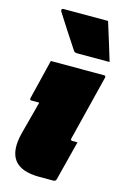

<svg xmlns="http://www.w3.org/2000/svg" viewBox="-123 -862 598 919"><g transform="rotate(15 176.0 -403.0)"><path d="M79 -550H342Q353 -550 350 -539Q330 -459 310 -378.5Q290 -298 270 -218Q268 -212 271 -209Q273 -207 277 -207H303Q290 -158 278 -109Q266 -60 253 -11Q250 0 239 0H169Q-12 0 34 -180Q43 -213 55 -259.5Q67 -306 77 -343H39Q28 -343 31 -354Q43 -403 55 -452Q67 -501 79 -550ZM294 -806Q309 -758 323.5 -711.5Q338 -665 352 -618H193Q178 -618 174 -625Q142 -674 118 -710.5Q94 -747 67 -790Q63 -795 64.5 -800.5Q66 -806 73 -806Z"/></g></svg>

Font: Recursive Sn Lnr St XBk
Style: Italic
Weight: 1000
Italic angle: -15°
Version: Version 1.079;hotconv 1.0.112;makeotfexe 2.5.65598; ttfautoh